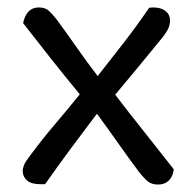

<svg xmlns="http://www.w3.org/2000/svg" viewBox="-20 -489 522 515"><path d="M61 -72Q92 -114 126 -154Q160 -194 194 -236Q152 -287 116 -332.5Q80 -378 42 -427Q46 -447 56.5 -458Q67 -469 84 -469Q101 -469 110.5 -460.5Q120 -452 131 -438Q157 -403 184.5 -363.5Q212 -324 242 -285Q279 -332 312 -374.5Q345 -417 380 -468Q385 -469 391 -469Q412 -469 424 -459.5Q436 -450 436 -434Q436 -423 431.5 -413Q427 -403 417 -390Q386 -352 353.5 -312.5Q321 -273 289 -235Q328 -184 367.5 -134.5Q407 -85 446 -35Q444 -16 433 -5Q422 6 404 6Q387 6 376.5 -2.5Q366 -11 352 -29Q325 -65 296.5 -105.5Q268 -146 240 -184Q205 -138 169.5 -90Q134 -42 101 5H87Q64 5 52.5 -5Q41 -15 41 -30Q41 -38 44.5 -46.5Q48 -55 61 -72Z"/></svg>

Font: Baloo Da 2
Style: Regular
Weight: 400
Designer: Noopur Datye, Sulekha Rajkumar and Ek Type
Foundry: Ek Type
Version: Version 1.640;hotconv 1.0.111;makeotfexe 2.5.65597; ttfautoh